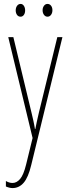

<svg xmlns="http://www.w3.org/2000/svg" viewBox="-20 -716 348 978"><path d="M48 -527 141 -140Q152 -94 154.5 -79Q157 -64 158 -59H160Q166 -91 178 -142L272 -527H298L139 125Q124 188 100.5 215Q77 242 44 242Q29 242 10 234V206Q27 216 44 216Q65 216 82.5 195.5Q100 175 113 122L146 -13L22 -527ZM85 -696Q95 -696 101.5 -686.5Q108 -677 108 -663Q108 -649 101.5 -640Q95 -631 85 -631Q73 -631 66.5 -640.5Q60 -650 60 -663Q60 -677 67 -686.5Q74 -696 85 -696ZM222 -696Q233 -696 240 -687Q247 -678 247 -664Q247 -650 240 -640.5Q233 -631 222 -631Q211 -631 204 -640.5Q197 -650 197 -664Q197 -677 204 -686.5Q211 -696 222 -696Z"/></svg>

Font: Noto Sans Display Thin Cond
Style: Regular
Weight: 250
Width: 3
Designer: Monotype Design team
Foundry: Monotype Imaging Inc.
Version: Version 1.000